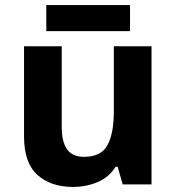

<svg xmlns="http://www.w3.org/2000/svg" viewBox="-20 -729 697 759"><path d="M579 -546V0H465L445 -70H437Q411 -28 365.5 -9Q320 10 269 10Q181 10 128 -37.5Q75 -85 75 -190V-546H224V-227Q224 -169 245 -139Q266 -109 312 -109Q380 -109 405 -155.5Q430 -202 430 -289V-546ZM494 -709V-606H163V-709Z"/></svg>

Font: Noto Sans Bengali UI
Style: Bold
Weight: 700
Designer: Jelle Bosma - Monotype Design Team
Foundry: Monotype Imaging Inc.
Version: Version 2.003; ttfautohint (v1.8.4.7-5d5b)